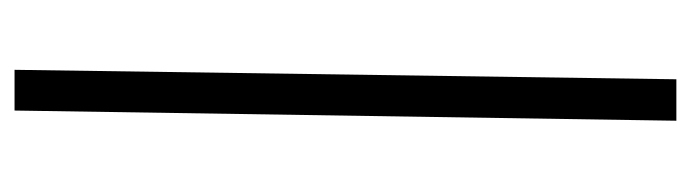

<svg xmlns="http://www.w3.org/2000/svg" viewBox="-363 -397 950 264"><g transform="rotate(-90 112.0 -265.0)"><path d="M78 190H135L148 -720H92Z"/></g></svg>

Font: Fixel Text 20240404 Light
Style: Italic
Weight: 300
Width: 4
Italic angle: -10°
Designer: AlfaBravo + MacPaw
Foundry: Kyrylo Tkachov, Marchela Mozhyna, Serhii Makarenko, Maria Weinstein, Zakhar Kryvoshyya
Version: Version 1.211;Glyphs 3.2 (3225)